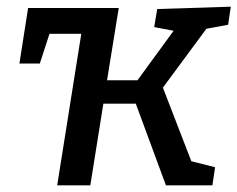

<svg xmlns="http://www.w3.org/2000/svg" viewBox="-20 -554 710 574"><path d="M662 -480 597 -468 467 -292 552 -72 623 -54 615 0H476L386 -244H289L250 0H151L223 -453H128L99 -364H38L64 -530H335L300 -314H391L499 -462L441 -473L450 -527L670 -534Z"/></svg>

Font: Bitter Pro Medium
Style: Italic
Weight: 500
Italic angle: -9°
Designer: Sol Matas, and Bitter project Authors
Foundry: Sol Matas
Version: Version 1.010